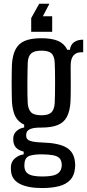

<svg xmlns="http://www.w3.org/2000/svg" viewBox="-20 -806 454 997"><path d="M199 170.5Q125.5 170.5 83.8 149.2Q42 128 37.5 85Q37 78 36.5 71.8Q36 65.5 36.5 59.5Q38 32.5 58 15.8Q78 -1 103 -4.5V-18.5Q74.5 -26.5 63 -39.8Q51.5 -53 49.5 -71.5Q49.5 -75 49 -80.5Q48.5 -86 49 -92Q51 -112 66.8 -126.2Q82.5 -140.5 105.5 -144V-158.5Q74 -173 59.5 -201.8Q45 -230.5 42 -278Q41.5 -296 41 -321.8Q40.5 -347.5 40.5 -375.8Q40.5 -404 41 -429.2Q41.5 -454.5 42 -472.5Q45.5 -521.5 61.5 -551.2Q77.5 -581 109.8 -594.2Q142 -607.5 194.5 -607.5Q249 -607.5 281.5 -593.5Q314 -579.5 329.5 -547.5H343Q346 -573 364 -586.5Q382 -600 412 -600V-534.5H400Q376 -534.5 361.5 -517.8Q347 -501 347 -465.5V-439Q347 -435 347.2 -415.2Q347.5 -395.5 347.5 -369.2Q347.5 -343 347.2 -318Q347 -293 346 -277.5Q343 -228.5 327.2 -199Q311.5 -169.5 279.2 -156.5Q247 -143.5 194 -143.5Q154 -144 135 -135Q116 -126 116 -106.5V-101Q116 -88.5 124.5 -81.2Q133 -74 151.5 -70.5Q170 -67 200.5 -66Q284 -63.5 324.2 -40.2Q364.5 -17 369.5 36.5Q370.5 43.5 370.5 51.5Q370.5 59.5 369.5 67Q366 106.5 344 129.2Q322 152 284.8 161.2Q247.5 170.5 199 170.5ZM199.5 110.5Q230.5 110.5 251.5 106.2Q272.5 102 284.5 91.2Q296.5 80.5 299.5 62.5Q301 56 300.8 50.5Q300.5 45 299.5 38.5Q297 22.5 286.5 13.2Q276 4 255 0Q234 -4 199.5 -4.5Q158.5 -5 134.5 2.8Q110.5 10.5 107.5 40Q106.5 49 106.5 53.2Q106.5 57.5 107 63Q109.5 82.5 121 92.5Q132.5 102.5 152.5 106.5Q172.5 110.5 199.5 110.5ZM194.5 -207.5Q231.5 -207.5 246.5 -222Q261.5 -236.5 264 -269Q265 -285.5 265.5 -314.8Q266 -344 266 -377Q266 -410 265.5 -438.8Q265 -467.5 264 -483Q262 -515 247 -529Q232 -543 195 -543Q158.5 -543 142.2 -528.8Q126 -514.5 124 -480.5Q123.5 -466 123 -437.8Q122.5 -409.5 122.2 -376.8Q122 -344 122.5 -314.8Q123 -285.5 124 -270Q126.5 -237.5 141.8 -222.5Q157 -207.5 194.5 -207.5ZM236.5 -786.5 202.5 -721.5H251V-641H142V-712L183.5 -786.5Z"/></svg>

Font: Big Shoulders
Style: Regular
Weight: 400
Designer: Patric King
Foundry: XO Type Co
Version: Version 2.002